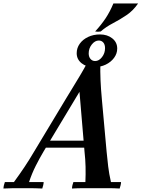

<svg xmlns="http://www.w3.org/2000/svg" viewBox="-84 -1082 814 1104"><path d="M-64 2Q-64 -6 -61.5 -17Q-59 -28 -56 -35H-4Q29 -80 57 -122Q85 -164 112 -210L298 -519Q313 -544 334 -578Q355 -612 377 -649Q399 -686 417 -720Q428 -722 442 -722.5Q456 -723 470 -722.5Q484 -722 493 -720L373 -554L166 -210Q144 -173 121.5 -128.5Q99 -84 83 -35H167Q167 -28 164.5 -17Q162 -6 159 2Q118 0 83.5 0Q49 0 32 0Q14 0 -7.5 0Q-29 0 -64 2ZM554 -35H612Q612 -28 609.5 -17Q607 -6 604 2Q570 0 541 0Q512 0 471 0Q436 0 400 0Q364 0 330 2Q330 -6 332.5 -17Q335 -28 338 -35H407Q409 -80 408 -123Q407 -166 402 -210L373 -554L493 -720Q492 -670 494 -621.5Q496 -573 502 -508L529 -210Q533 -168 538 -125.5Q543 -83 554 -35ZM431 -233H169L178 -273H440ZM491 -884Q533 -884 561.5 -861.5Q590 -839 590 -803Q590 -774 572 -749.5Q554 -725 524 -710.5Q494 -696 456 -696Q413 -696 385 -718.5Q357 -741 357 -776Q357 -806 374.5 -830.5Q392 -855 422.5 -869.5Q453 -884 491 -884ZM463 -731Q485 -731 502.5 -753.5Q520 -776 520 -805Q520 -826 510 -837.5Q500 -849 484 -849Q462 -849 444 -826.5Q426 -804 426 -775Q426 -755 436.5 -743Q447 -731 463 -731ZM710 -1062Q682 -1021 643.5 -995Q605 -969 565.5 -948.5Q526 -928 495 -901Q479 -898 463 -901Q498 -939 523 -976.5Q548 -1014 568 -1062Z"/></svg>

Font: Poltawski Nowy Medium
Style: Italic
Weight: 500
Italic angle: -12°
Version: Version 1.001;gftools[0.9.25]